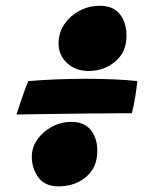

<svg xmlns="http://www.w3.org/2000/svg" viewBox="-20 -654 498 664"><path d="M286 -408.5Q242 -408.5 212.2 -435.8Q182.5 -463 182.5 -503.5Q182.5 -540.5 202.5 -570Q222.5 -599.5 255 -616.8Q287.5 -634 325.5 -634Q371.5 -634 394.5 -605Q417.5 -576 417.5 -530Q417.5 -474 378.5 -441.2Q339.5 -408.5 286 -408.5ZM37 -258Q44 -280 52 -303.5Q60 -327 67 -346.2Q74 -365.5 78 -373.5Q124 -377.5 175.5 -379.5Q227 -381.5 277.5 -381.5Q329 -381.5 375.2 -379.5Q421.5 -377.5 455 -373.5Q453 -353.5 448 -321.2Q443 -289 436 -262.5Q420 -262.5 380.2 -262.2Q340.5 -262 289.2 -261.5Q238 -261 186.8 -260.2Q135.5 -259.5 95 -259Q54.5 -258.5 37 -258ZM183 -9.5Q134.5 -9.5 112.2 -41.2Q90 -73 90 -111.5Q90 -145 109.5 -172.2Q129 -199.5 160.2 -216Q191.5 -232.5 226.5 -232.5Q271 -232.5 293.8 -204.5Q316.5 -176.5 316.5 -132.5Q316.5 -74.5 277.5 -42Q238.5 -9.5 183 -9.5Z"/></svg>

Font: Grandstander Black
Style: Italic
Weight: 900
Italic angle: -15°
Designer: Tyler Finck
Foundry: Etcetera Type Co
Version: Version 1.200; ttfautohint (v1.8.3)